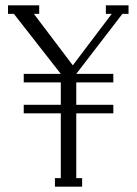

<svg xmlns="http://www.w3.org/2000/svg" viewBox="-20 -700 512 720"><path d="M186 0V-32H208V-275H69V-307H208V-391H69V-423H208L32 -648H10V-680H127V-648H107L253 -455L399 -648H377V-680H462V-648H439L266 -423H405V-391H266V-307H405V-275H266V-32H288V0Z"/></svg>

Font: Margherita Variable
Style: Regular
Weight: 400
Designer: James Puckett
Foundry: Dunwich Type Founders
Version: Version 1.008